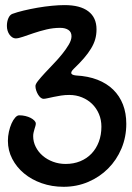

<svg xmlns="http://www.w3.org/2000/svg" viewBox="-20 -490 511 746"><path d="M249 -121.1Q232.4 -121.1 217 -118.7Q201.7 -116.2 188.5 -113.5Q175.3 -110.8 165 -108.4Q154.8 -106 148.9 -106Q143.6 -106 137.9 -110.6Q132.3 -115.2 127.9 -122.6Q123.5 -129.9 120.6 -138.7Q117.7 -147.5 117.7 -155.8Q117.7 -163.1 128.2 -176.3Q138.7 -189.5 154.1 -206.1Q169.4 -222.7 187.7 -241.7Q206.1 -260.7 221.4 -279.8Q236.8 -298.8 247.3 -316.7Q257.8 -334.5 257.8 -349.1Q257.8 -365.7 245.6 -373.8Q233.4 -381.8 213.9 -381.8Q187 -381.8 160.4 -375.5Q133.8 -369.1 110.8 -361.3Q87.9 -353.5 69.6 -347.2Q51.3 -340.8 41 -340.8Q34.2 -340.8 28.1 -344.7Q22 -348.6 17.1 -355.2Q12.2 -361.8 9.5 -370.6Q6.8 -379.4 6.8 -389.2Q6.8 -406.2 12.5 -419.2Q18.1 -432.1 27.8 -436Q46.4 -442.9 72 -449Q97.7 -455.1 125.5 -460Q153.3 -464.8 180.9 -467.5Q208.5 -470.2 231 -470.2Q291.5 -470.2 323.2 -446Q355 -421.9 355 -376Q355 -355.5 349.9 -337.4Q344.7 -319.3 333.7 -301.3Q322.8 -283.2 306.2 -263.9Q289.6 -244.6 266.1 -222.2Q256.8 -212.9 256.8 -207Q256.8 -198.7 274.9 -196.8Q322.3 -194.3 358.6 -180.2Q395 -166 419.9 -141.6Q444.8 -117.2 457.8 -83.7Q470.7 -50.3 470.7 -8.8Q470.7 42.5 451.9 87.2Q433.1 131.8 400.1 164.8Q367.2 197.8 322.8 216.8Q278.3 235.8 227.1 235.8Q181.6 235.8 142.1 221.9Q102.5 208 73.5 183.8Q44.4 159.7 27.6 127.2Q10.7 94.7 10.7 57.1Q10.7 39.6 14.6 21.7Q18.6 3.9 24.9 -10.3Q31.2 -24.4 39.1 -33.2Q46.9 -42 54.7 -42Q66.9 -42 78.4 -39.3Q89.8 -36.6 98.9 -32Q107.9 -27.3 113.5 -21.5Q119.1 -15.6 119.1 -9.8Q119.1 -4.9 117.4 0.2Q115.7 5.4 114 11.5Q112.3 17.6 110.6 24.4Q108.9 31.2 108.9 39.1Q108.9 61 118.9 80.8Q128.9 100.6 146 115.2Q163.1 129.9 186 138.4Q209 147 234.9 147Q266.1 147 291.7 136.5Q317.4 126 335.7 106.7Q354 87.4 364 60.8Q374 34.2 374 2Q374 -24.4 364.5 -46.9Q355 -69.3 338.4 -85.7Q321.8 -102.1 298.8 -111.6Q275.9 -121.1 249 -121.1Z"/></svg>

Font: Gochi Hand Cyrillic
Style: Regular
Weight: 400
Designer: Juan Pablo del Peral; Denis Ignatov
Foundry: Juan Pablo del Peral; Denis Ignatov
Version: Version 1.00 June 29, 2018, initial release